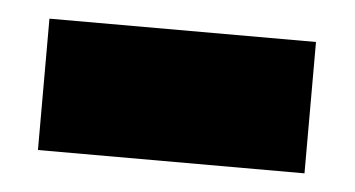

<svg xmlns="http://www.w3.org/2000/svg" viewBox="-28 -447 460 249"><g transform="rotate(5 201.5 -322.5)"><path d="M28 -237V-408H375V-237Z"/></g></svg>

Font: Hubot Sans Condensed ExtraLight Black
Style: Regular
Weight: 900
Version: Version 2.000